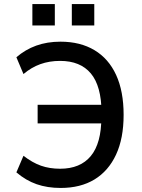

<svg xmlns="http://www.w3.org/2000/svg" viewBox="-20 -920 703 949"><path d="M280 9Q214 9 161 -9.5Q108 -28 61 -68L96 -150Q140 -116 182.5 -101Q225 -86 277 -86Q377 -86 429 -149Q481 -212 481 -340L509 -310H166V-402H510L482 -364Q481 -495 429 -557Q377 -619 277 -619Q224 -619 179.5 -603Q135 -587 96 -554L61 -637Q105 -675 159 -694.5Q213 -714 279 -714Q377 -714 447 -672Q517 -630 554 -549.5Q591 -469 591 -352Q591 -236 553.5 -155.5Q516 -75 447 -33Q378 9 280 9ZM335 -794V-900H446V-794ZM140 -794V-900H251V-794Z"/></svg>

Font: Nunito Sans 7pt SemiCondensed SemiBold
Style: Regular
Weight: 600
Width: 4
Designer: Vernon Adams
Foundry: Vernon Adams
Version: Version 3.101;gftools[0.9.27]